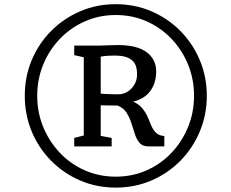

<svg xmlns="http://www.w3.org/2000/svg" viewBox="-20 -936 1079 895"><path d="M95.5 -489.5Q95.5 -578.5 128 -656Q160.5 -733.5 218.8 -792Q277 -850.5 354 -883.5Q431 -916.5 519.5 -916.5Q608.5 -916.5 685.5 -883.5Q762.5 -850.5 820.5 -792Q878.5 -733.5 911.2 -656Q944 -578.5 944 -489.5Q944 -400.5 911.2 -322.8Q878.5 -245 820.5 -186.2Q762.5 -127.5 685.5 -94.5Q608.5 -61.5 519.5 -61.5Q431 -61.5 354 -94.5Q277 -127.5 218.8 -186.2Q160.5 -245 128 -322.8Q95.5 -400.5 95.5 -489.5ZM153.5 -489.5Q153.5 -412 181.5 -344Q209.5 -276 259 -223.8Q308.5 -171.5 375.2 -142Q442 -112.5 519.5 -112.5Q597 -112.5 663.5 -142Q730 -171.5 779.5 -223.8Q829 -276 856.8 -344.2Q884.5 -412.5 884.5 -489.5Q884.5 -566.5 856.8 -634.8Q829 -703 779.5 -755Q730 -807 663.5 -836.5Q597 -866 519.5 -866Q442 -866 375.2 -836.2Q308.5 -806.5 258.8 -754.5Q209 -702.5 181.2 -634.5Q153.5 -566.5 153.5 -489.5ZM370.5 -304.5V-669L326 -679V-723.5H405Q429.5 -723 447.5 -723.5Q465.5 -724 484 -724.8Q502.5 -725.5 528.5 -726Q619 -726 663.5 -692.8Q708 -659.5 708 -603Q708 -548.5 680 -511.2Q652 -474 600.5 -462.5Q628.5 -450 644.2 -430.2Q660 -410.5 669 -389Q678 -367.5 686.2 -348.5Q694.5 -329.5 708 -316.5Q721.5 -303.5 746 -302V-253.5H672Q645 -253.5 631 -269.5Q617 -285.5 609 -310.2Q601 -335 592.5 -361.8Q584 -388.5 569.5 -411.2Q555 -434 527.5 -444L449.5 -445V-302.5L500.5 -293V-253.5H326V-293ZM449.5 -500Q457.5 -498.5 472.8 -497.8Q488 -497 504 -496.8Q520 -496.5 530.5 -496.5Q567.5 -496.5 593.2 -524Q619 -551.5 619 -589.5Q619 -637.5 593 -657.2Q567 -677 516 -677Q501 -677 485 -676.2Q469 -675.5 449.5 -672Z"/></svg>

Font: Merriweather 20pt
Style: Regular
Weight: 400
Version: Version 2.100